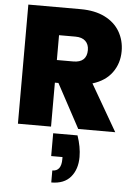

<svg xmlns="http://www.w3.org/2000/svg" viewBox="-65 -755 816 1132"><g transform="rotate(5 342.5 -188.5)"><path d="M273 -260H252V0H56V-705H365Q450 -705 509 -675.5Q568 -646 598 -594.5Q628 -543 628 -479Q628 -407 588.5 -352.5Q549 -298 473 -275L632 0H413ZM252 -394H349Q389 -394 409 -413Q429 -432 429 -468Q429 -502 408.5 -521.5Q388 -541 349 -541H252ZM412 38Q435 105 435 164Q435 237 396.5 282.5Q358 328 282 328V257Q335 257 335 186V173H268V38Z"/></g></svg>

Font: Fz Poppins ExtBd
Style: Regular
Weight: 800
Designer: Ninad Kale (Devanagari), Jonny Pinhorn (Latin)
Foundry: Indian Type Foundry
Version: Vit hóa bi Vntype.Com & FontZin.Com